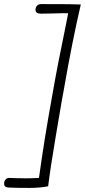

<svg xmlns="http://www.w3.org/2000/svg" viewBox="-36 -762 416 941"><path d="M5 157Q-16 156 -16 138Q-16 126 -8.5 117.5Q-1 109 12 110Q26 110 36 111L92 112Q115 112 155 110Q181 -80 221 -299Q245 -439 290 -655L298 -697Q275 -698 223 -696L165 -695Q138 -695 138 -714Q138 -725 145 -733.5Q152 -742 166 -742Q332 -742 360 -740Q319 -565 276 -318L272 -296Q270 -282 268 -275Q264 -251 237.5 -95.5Q211 60 200 151Q160 159 108 159Q37 159 5 157Z"/></svg>

Font: Mali Light
Style: Italic
Weight: 300
Italic angle: -10°
Version: Version 1.000; ttfautohint (v1.6)